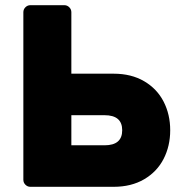

<svg xmlns="http://www.w3.org/2000/svg" viewBox="-20 -720 700 740"><path d="M228 -700Q239 -700 247 -692Q255 -684 255 -673V-436H418Q486 -436 535.5 -407Q585 -378 610.5 -328.5Q636 -279 636 -218Q636 -157 610.5 -107.5Q585 -58 535.5 -29Q486 0 418 0H97Q86 0 78 -8Q70 -16 70 -27V-673Q70 -684 78 -692Q86 -700 97 -700ZM255 -276V-160H383Q451 -160 451 -218Q451 -276 383 -276Z"/></svg>

Font: Rubik
Style: Regular
Weight: 700
Designer: Hubert & Fischer
Foundry: Hubert & Fischer
Version: Version 1.100